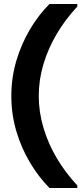

<svg xmlns="http://www.w3.org/2000/svg" viewBox="-20 -816 420 966"><path d="M229 130Q173 73 130 0.5Q87 -72 62 -156.5Q37 -241 37 -333Q37 -425 62 -509.5Q87 -594 130 -667Q173 -740 229 -796H369V-783Q309 -719 265.5 -645.5Q222 -572 198.5 -493Q175 -414 175 -333Q175 -253 198.5 -173.5Q222 -94 265.5 -20.5Q309 53 369 117V130Z"/></svg>

Font: DM Sans 36pt ExtraBold
Style: Regular
Weight: 800
Designer: Colophon Foundry, Jonny Pinhorn
Foundry: Colophon Foundry
Version: Version 4.004;gftools[0.9.30]